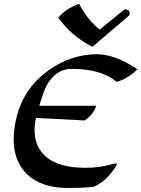

<svg xmlns="http://www.w3.org/2000/svg" viewBox="-20 -944 717 974"><path d="M329.6 9.8Q168.9 9.8 97.7 -82Q49.3 -144 49.3 -237.3Q49.3 -281.2 60.1 -332.5Q94.2 -492.7 226.1 -586.9Q339.8 -668.9 472.2 -668.9Q564 -668.9 676.8 -592.8Q633.8 -547.9 572.3 -528.3Q494.6 -594.7 342.8 -594.7Q265.6 -594.7 218.3 -513.7Q203.1 -486.8 179.2 -407.2H467.8Q455.1 -364.3 409.7 -333L162.1 -345.7Q155.3 -312.5 155.3 -283.7Q155.3 -201.2 211.4 -150.4Q276.4 -92.8 413.1 -92.8Q492.7 -92.8 561.5 -114.7L574.7 -112.8Q529.3 -29.8 455.1 3.9Q394.5 9.8 329.6 9.8ZM449.2 -706.5Q341.3 -760.7 275.4 -855Q317.4 -902.8 381.8 -924.3Q422.9 -843.8 485.8 -793.9L611.8 -896.5Q637.7 -896.5 637.7 -876Q637.7 -872.1 636.7 -867.2Z"/></svg>

Font: Balgruf
Style: Italic
Weight: 500
Italic angle: -12°
Designer: Paul James Miller
Foundry: High-Logic / Made with FontCreator
Version: Version 1.201;March 28, 2021;FontCreator 13.0.0.2683 64-bit